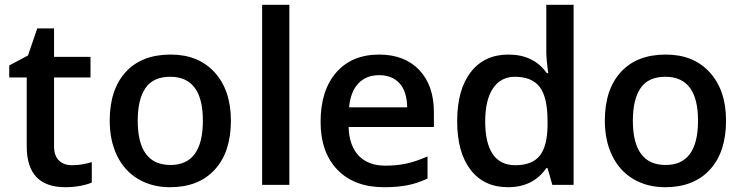

<svg xmlns="http://www.w3.org/2000/svg" viewBox="-20 -780 3133 810"><path d="M283.2 -83Q325.2 -83 367.2 -96.2V-9.8Q348.1 -1.5 318.1 4.2Q288.1 9.8 255.9 9.8Q92.8 9.8 92.8 -162.1V-453.1H19V-503.9L98.1 -545.9L137.2 -660.2H208V-540H361.8V-453.1H208V-164.1Q208 -122.6 228.8 -102.8Q249.5 -83 283.2 -83Z M954.1 -271Q954.1 -138.7 886.2 -64.5Q818.4 9.8 697.3 9.8Q621.6 9.8 563.5 -24.4Q505.4 -58.6 474.1 -122.6Q442.9 -186.5 442.9 -271Q442.9 -402.3 510.3 -476.1Q577.6 -549.8 700.2 -549.8Q817.4 -549.8 885.7 -474.4Q954.1 -398.9 954.1 -271ZM561 -271Q561 -84 699.2 -84Q835.9 -84 835.9 -271Q835.9 -456.1 698.2 -456.1Q626 -456.1 593.5 -408.2Q561 -360.4 561 -271Z M1200.7 0H1085.9V-759.8H1200.7Z M1600.6 9.8Q1474.6 9.8 1403.6 -63.7Q1332.5 -137.2 1332.5 -266.1Q1332.5 -398.4 1398.4 -474.1Q1464.4 -549.8 1579.6 -549.8Q1686.5 -549.8 1748.5 -484.9Q1810.5 -419.9 1810.5 -306.2V-244.1H1450.7Q1453.1 -165.5 1493.2 -123.3Q1533.2 -81.1 1606 -81.1Q1653.8 -81.1 1695.1 -90.1Q1736.3 -99.1 1783.7 -120.1V-26.9Q1741.7 -6.8 1698.7 1.5Q1655.8 9.8 1600.6 9.8ZM1579.6 -462.9Q1524.9 -462.9 1491.9 -428.2Q1459 -393.6 1452.6 -327.1H1697.8Q1696.8 -394 1665.5 -428.5Q1634.3 -462.9 1579.6 -462.9Z M2123 9.8Q2022 9.8 1965.3 -63.5Q1908.7 -136.7 1908.7 -269Q1908.7 -401.9 1966.1 -475.8Q2023.4 -549.8 2125 -549.8Q2231.4 -549.8 2287.1 -471.2H2293Q2284.7 -529.3 2284.7 -563V-759.8H2399.9V0H2310.1L2290 -70.8H2284.7Q2229.5 9.8 2123 9.8ZM2153.8 -83Q2224.6 -83 2256.8 -122.8Q2289.1 -162.6 2290 -252V-268.1Q2290 -370.1 2256.8 -413.1Q2223.6 -456.1 2152.8 -456.1Q2092.3 -456.1 2059.6 -407Q2026.9 -357.9 2026.9 -267.1Q2026.9 -177.2 2058.6 -130.1Q2090.3 -83 2153.8 -83Z M3043 -271Q3043 -138.7 2975.1 -64.5Q2907.2 9.8 2786.1 9.8Q2710.4 9.8 2652.3 -24.4Q2594.2 -58.6 2563 -122.6Q2531.7 -186.5 2531.7 -271Q2531.7 -402.3 2599.1 -476.1Q2666.5 -549.8 2789.1 -549.8Q2906.2 -549.8 2974.6 -474.4Q3043 -398.9 3043 -271ZM2649.9 -271Q2649.9 -84 2788.1 -84Q2924.8 -84 2924.8 -271Q2924.8 -456.1 2787.1 -456.1Q2714.8 -456.1 2682.4 -408.2Q2649.9 -360.4 2649.9 -271Z"/></svg>

Font: f0_21440          
Style: Regular
Weight: 600
Foundry: Ascender Corporation
Version: Version 1.10